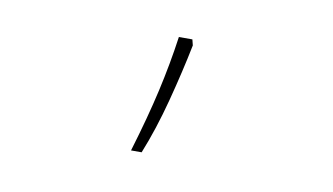

<svg xmlns="http://www.w3.org/2000/svg" viewBox="-40 -189 680 392"><g transform="rotate(10 300.0 6.5)"><path d="M248 129Q270 56 283 -1.5Q296 -59 304 -116H332L335 -104Q324 -49 307.5 14Q291 77 270 129Z"/></g></svg>

Font: Noto Sans Mono Thin
Style: Regular
Weight: 100
Designer: Monotype Design Team
Foundry: Monotype Imaging Inc.
Version: Version 2.014